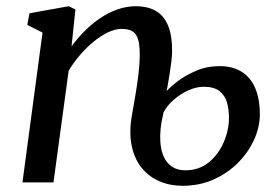

<svg xmlns="http://www.w3.org/2000/svg" viewBox="-20 -588 898 619"><path d="M210.7 -438.6Q230 -465.1 253.5 -488.6Q277 -512.1 303.9 -530Q330.7 -547.9 359.7 -558Q388.6 -568 418.3 -568Q453.7 -568 479.7 -554.4Q505.8 -540.7 520.4 -508.9Q534.9 -477.1 534.9 -422.8Q534.9 -409.5 532.4 -388.7Q529.9 -367.9 525.9 -343.4Q521.9 -318.9 517.4 -294.4Q528.1 -307.2 553 -326.2Q577.8 -345.2 612.7 -360Q647.5 -374.8 688.3 -374.8Q730 -374.8 758.8 -356.8Q787.6 -338.8 802.7 -304.2Q817.7 -269.7 817.7 -219.3Q817.7 -178.5 799.2 -137.7Q780.8 -96.8 747.3 -63.2Q713.8 -29.5 668.4 -9.2Q622.9 11 568.5 11Q528 11 493.8 -3.7Q459.7 -18.4 436.3 -47.5Q413 -76.5 404.3 -119.3Q395.6 -162.1 405.6 -218.1Q410.6 -246.8 416.5 -280.9Q422.3 -314.9 426.5 -349.6Q430.6 -384.3 430.5 -413.8Q430.3 -445.6 424.6 -463Q418.8 -480.4 406 -487.6Q393.2 -494.8 371.6 -494.8Q351.6 -494.8 328.7 -484Q305.9 -473.3 283 -454.7Q260 -436 238.9 -411.7Q217.8 -387.3 201.4 -360.3L152.4 0H52.4L117.1 -483L67.9 -507.7L75.2 -545.2L201.7 -568L223.1 -557.4ZM501 -196.3Q492.9 -148.2 499.1 -112.8Q505.2 -77.3 525.1 -58.2Q545 -39 577.3 -39Q622.2 -39 653.6 -65Q684.9 -91 701.6 -130.2Q718.2 -169.4 718.2 -208.1Q718.2 -234.8 711.8 -257.5Q705.5 -280.2 687.7 -294.3Q670 -308.3 636.3 -308.3Q613.2 -308.3 587.4 -296.7Q561.5 -285.1 540 -266.3Q518.4 -247.4 507.4 -226.1Z"/></svg>

Font: Merriweather Light
Style: Italic
Weight: 300
Italic angle: -7.8°
Designer: Eben Sorkin
Foundry: Eben Sorkin
Version: Version 2.101